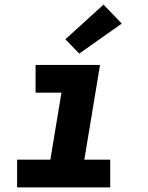

<svg xmlns="http://www.w3.org/2000/svg" viewBox="-20 -811 640 831"><path d="M54 0V-120H198L246 -410H134V-530H413L345 -120H457V0ZM323 -579 263 -641 428 -791 507 -709Z"/></svg>

Font: Iosevka Curly Slab HvExObl
Style: Regular
Weight: 900
Width: 7
Italic angle: -9°
Monospace: yes
Designer: Belleve Invis
Foundry: Belleve Invis
Version: Version 11.1.0; ttfautohint (v1.8.3)